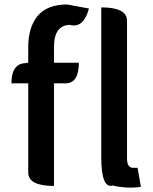

<svg xmlns="http://www.w3.org/2000/svg" viewBox="-20 -830 683 857"><path d="M609 4Q547 13 483 -2Q432 13 432 -129V-797Q547 -797 547 -737V-123Q547 -81 574 -81H594L609 4ZM221 0Q106 0 106 -60V-458H31Q31 -544 91 -548L106 -550V-619Q106 -708 148 -759Q191 -810 280 -810L377 -792Q354 -705 294 -718V-719Q221 -719 221 -620V-550H332Q332 -458 272 -458H221V0Z"/></svg>

Font: Swei Half Moon CJK SC
Style: Medium
Weight: 500
Version: Version 2.071